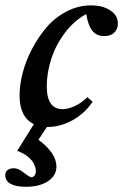

<svg xmlns="http://www.w3.org/2000/svg" viewBox="-47 -465 462 720"><path d="M130.9 11.2H128.9L97.2 59.1Q164.6 109.4 164.6 159.7Q164.6 193.4 133.3 214.4Q102.1 235.4 49.3 235.4Q12.2 235.4 -7.6 224.1Q-27.3 212.9 -27.3 191.4Q-27.3 179.7 -18.6 172.9Q-9.8 166 5.4 166Q22 166 43 183.1Q64.5 199.7 70.8 199.7Q77.1 199.7 82.3 193.4Q87.4 187 87.4 176.3Q87.4 170.4 85.7 163.8Q84 157.2 77.9 145.5Q71.8 133.8 56.4 121.6Q41 109.4 17.6 100.6L80.1 0.5Q26.4 -25.4 26.4 -107.4Q26.4 -146 37.8 -190.9Q49.3 -235.8 72.8 -280.8Q96.2 -325.7 127.4 -362.3Q158.7 -398.9 202.4 -421.9Q246.1 -444.8 293.9 -444.8Q338.4 -444.8 366.7 -426Q395 -407.2 395 -377Q395 -356 381.6 -342.8Q368.2 -329.6 344.2 -329.6Q315.9 -329.6 299.8 -348.9Q283.7 -368.2 276.4 -412.1Q230 -387.2 195.6 -340.8Q161.1 -294.4 144.8 -242.9Q128.4 -191.4 128.4 -141.1Q128.4 -55.7 188 -55.7Q209 -55.7 234.4 -67.6Q259.8 -79.6 280.8 -100.6L300.3 -83.5Q271.5 -40 225.6 -14.4Q179.7 11.2 130.9 11.2Z"/></svg>

Font: Elstob SemiBold
Style: Italic
Weight: 600
Italic angle: -20°
Designer: Peter S. Baker
Version: Version 1.015